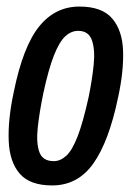

<svg xmlns="http://www.w3.org/2000/svg" viewBox="-20 -556 421 585"><path d="M139 9Q71 9 40 -27Q9 -63 6.5 -127.5Q4 -192 22 -276Q50 -414 99 -475Q148 -536 222 -536Q291 -536 322 -499.5Q353 -463 355 -400.5Q357 -338 340 -260Q312 -125 264.5 -58Q217 9 139 9ZM144 -65Q164 -65 182 -81.5Q200 -98 216.5 -140.5Q233 -183 250 -260Q261 -314 265.5 -359.5Q270 -405 260 -433.5Q250 -462 218 -462Q197 -462 179 -445.5Q161 -429 144.5 -387.5Q128 -346 112 -272Q100 -214 95 -167Q90 -120 100 -92.5Q110 -65 144 -65Z"/></svg>

Font: Mona Sans Condensed Medium
Style: Italic
Weight: 500
Width: 3
Italic angle: -11.7°
Designer: Deni Anggara
Foundry: GitHub
Version: Version 1.001; ttfautohint (v1.8.4.7-5d5b);gftools[0.9.31]